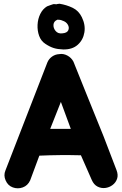

<svg xmlns="http://www.w3.org/2000/svg" viewBox="-20 -1004 651 1025"><path d="M10 -41Q22 -13 48.5 -3.5Q75 6 101.5 -3.5Q128 -13 141 -41L190 -173Q300 -178 412 -175L470 -43Q481 -18 500.5 -8Q520 2 541.5 -0.5Q563 -3 580.5 -16Q598 -29 605 -49.5Q612 -70 602 -96L533 -276L446 -491L372 -675Q361 -696 339.5 -707.5Q318 -719 296 -715Q275 -714 258 -702Q241 -690 233 -671L9 -94Q-2 -68 10 -41ZM248 -316 305 -460 358 -316Q322 -316 294.5 -316Q267 -316 248 -316ZM317 -740Q366 -739 395 -765Q424 -791 430.5 -831Q437 -871 417 -912Q400 -947 367.5 -962.5Q335 -978 298 -984Q286 -983 280 -981Q277 -982 273 -982Q271 -982 269 -982Q267 -982 265 -982Q257 -980 250 -977Q245 -975 239 -973Q232 -971 231 -970Q208 -956 195 -929.5Q182 -903 180.5 -871.5Q179 -840 189 -812.5Q199 -785 222 -770Q246 -754 267 -747.5Q288 -741 317 -740ZM313 -826Q290 -823 277 -838.5Q264 -854 265.5 -872.5Q267 -891 287 -899Q293 -898 300 -898Q307 -897 313 -894Q333 -888 342 -872.5Q351 -857 344.5 -842.5Q338 -828 313 -826Z"/></svg>

Font: Balsamiq Sans
Style: Bold
Weight: 700
Designer: Michael Angeles
Foundry: Balsamiq SRL
Version: Version 1.020; ttfautohint (v1.8.4.7-5d5b);gftools[0.9.26]